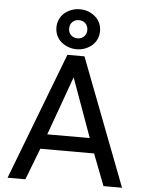

<svg xmlns="http://www.w3.org/2000/svg" viewBox="-62 -1004 794 1053"><g transform="rotate(5 335.0 -477.5)"><path d="M548 0H650L382 -700H288L20 0H118L185 -174H481ZM333 -580 450 -256H216ZM335 -735Q361 -735 382.5 -743.5Q404 -752 420.5 -766.5Q437 -781 446 -801Q455 -821 455 -845Q455 -869 446 -889Q437 -909 420.5 -923.5Q404 -938 382.5 -946.5Q361 -955 335 -955Q310 -955 288 -946.5Q266 -938 249.5 -923.5Q233 -909 224 -889Q215 -869 215 -845Q215 -821 224 -801Q233 -781 249.5 -766.5Q266 -752 288 -743.5Q310 -735 335 -735ZM335 -795Q313 -795 299 -809Q285 -823 285 -845Q285 -867 299 -881Q313 -895 335 -895Q357 -895 371 -881Q385 -867 385 -845Q385 -823 371 -809Q357 -795 335 -795Z"/></g></svg>

Font: Golos Text VF
Style: Regular
Weight: 400
Designer: A.Korolkova, Vitaly Kuzmin
Foundry: ParaType Ltd
Version: Version 2.005